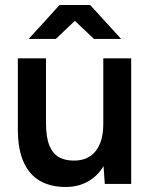

<svg xmlns="http://www.w3.org/2000/svg" viewBox="-20 -732 604 764"><path d="M241 12Q182 12 139.5 -12Q97 -36 74 -87Q51 -138 51 -218V-500H163V-244Q163 -185 177 -152Q191 -119 215.5 -106Q240 -93 272 -93Q329 -92 360 -130Q391 -168 391 -239V-500H502V0H397L392 -71Q368 -31 329.5 -9.5Q291 12 241 12ZM354 -577 218 -706V-712H339L462 -577ZM94 -577 217 -712H338V-706L202 -577Z"/></svg>

Font: Figtree Light SemiBold
Style: Regular
Weight: 600
Version: Version 2.002